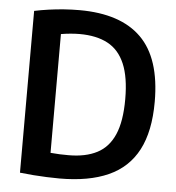

<svg xmlns="http://www.w3.org/2000/svg" viewBox="-53 -798 786 856"><g transform="rotate(5 339.5 -370.0)"><path d="M244.5 7.5Q216.5 7.5 187.5 6.2Q158.5 5 128.2 2.8Q98 0.5 67 -3V-727Q97.5 -733.5 131.2 -738.2Q165 -743 199.5 -745.5Q234 -748 268.5 -748Q452.5 -748 545.2 -656.2Q638 -564.5 638 -370Q638 -237.5 594.2 -154.2Q550.5 -71 463 -31.8Q375.5 7.5 244.5 7.5ZM276 -99.5Q352 -99.5 403.2 -126Q454.5 -152.5 480.2 -211.8Q506 -271 506 -370.5Q506 -468.5 480.5 -528.2Q455 -588 404.5 -615Q354 -642 278.5 -642Q259.5 -642 237.2 -640Q215 -638 195 -634.5V-103Q216.5 -101 236.2 -100.2Q256 -99.5 276 -99.5Z"/></g></svg>

Font: Encode Sans SC SemiCondensed SemiBold
Style: Regular
Weight: 600
Width: 4
Designer: Multiple Designers
Foundry: Impallari Type
Version: Version 3.002